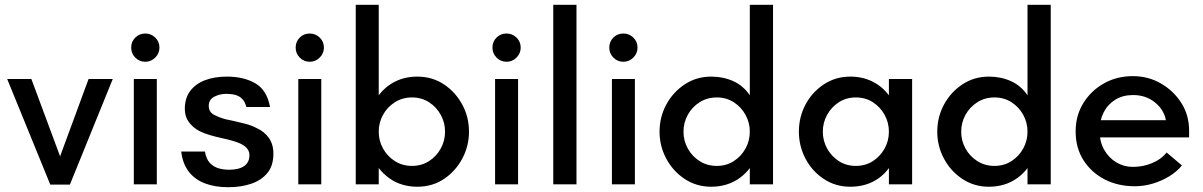

<svg xmlns="http://www.w3.org/2000/svg" viewBox="-20 -770 5026 802"><path d="M190 1 10 -440H111L231 -117L350 -440H451L272 1Z M539 0V-440H635V0ZM587 -512Q562 -512 545 -529.5Q528 -547 528 -571Q528 -596 545 -613Q562 -630 587 -630Q611 -630 628.5 -613Q646 -596 646 -571Q646 -547 628.5 -529.5Q611 -512 587 -512Z M933 12Q878 12 836 -4Q794 -20 768.5 -53Q743 -86 737 -137H836Q841 -106 856.5 -89.5Q872 -73 893 -67Q914 -61 937 -61Q978 -61 1000 -76.5Q1022 -92 1022 -122Q1022 -143 1004.5 -157.5Q987 -172 954 -181Q935 -187 909 -192.5Q883 -198 857.5 -205.5Q832 -213 812 -223Q785 -238 768.5 -260.5Q752 -283 752 -315Q752 -360 774.5 -390Q797 -420 836.5 -435Q876 -450 928 -450Q998 -450 1046.5 -422Q1095 -394 1108 -323H1009Q1004 -344 992 -356.5Q980 -369 963 -373.5Q946 -378 925 -378Q898 -378 875 -366Q852 -354 852 -328Q852 -302 874 -290.5Q896 -279 922 -272Q937 -269 959.5 -264Q982 -259 1006.5 -252.5Q1031 -246 1050 -236Q1084 -221 1103 -194Q1122 -167 1122 -128Q1122 -78 1097 -47.5Q1072 -17 1029.5 -2.5Q987 12 933 12Z M1226 0V-440H1322V0ZM1274 -512Q1249 -512 1232 -529.5Q1215 -547 1215 -571Q1215 -596 1232 -613Q1249 -630 1274 -630Q1298 -630 1315.5 -613Q1333 -596 1333 -571Q1333 -547 1315.5 -529.5Q1298 -512 1274 -512Z M1723 10Q1690 10 1660 1Q1630 -8 1605.5 -26Q1581 -44 1562 -68V0H1466V-750H1562V-372Q1591 -410 1632 -430Q1673 -450 1723 -450Q1786 -450 1834.5 -417.5Q1883 -385 1911 -333Q1939 -281 1939 -220Q1939 -160 1911 -107.5Q1883 -55 1834.5 -22.5Q1786 10 1723 10ZM1701 -77Q1741 -77 1772 -97Q1803 -117 1821 -149.5Q1839 -182 1839 -220Q1839 -258 1821 -290.5Q1803 -323 1772 -343Q1741 -363 1701 -363Q1661 -363 1629.5 -343Q1598 -323 1580 -290.5Q1562 -258 1562 -220Q1562 -182 1580 -149.5Q1598 -117 1629.5 -97Q1661 -77 1701 -77Z M2048 0V-440H2144V0ZM2096 -512Q2071 -512 2054 -529.5Q2037 -547 2037 -571Q2037 -596 2054 -613Q2071 -630 2096 -630Q2120 -630 2137.5 -613Q2155 -596 2155 -571Q2155 -547 2137.5 -529.5Q2120 -512 2096 -512Z M2291 0V-750H2388V0Z M2536 0V-440H2632V0ZM2584 -512Q2559 -512 2542 -529.5Q2525 -547 2525 -571Q2525 -596 2542 -613Q2559 -630 2584 -630Q2608 -630 2625.5 -613Q2643 -596 2643 -571Q2643 -547 2625.5 -529.5Q2608 -512 2584 -512Z M2951 10Q2889 10 2840 -22.5Q2791 -55 2763 -107.5Q2735 -160 2735 -220Q2735 -281 2763 -333Q2791 -385 2840 -417.5Q2889 -450 2951 -450Q3001 -450 3043 -431Q3085 -412 3112 -372V-750H3209V0H3112V-68Q3094 -44 3069 -26Q3044 -8 3014 1Q2984 10 2951 10ZM2974 -77Q3014 -77 3045 -97Q3076 -117 3094 -149.5Q3112 -182 3112 -220Q3112 -258 3094 -290.5Q3076 -323 3045 -343Q3014 -363 2974 -363Q2934 -363 2902.5 -343Q2871 -323 2853 -290.5Q2835 -258 2835 -220Q2835 -182 2853 -149.5Q2871 -117 2902.5 -97Q2934 -77 2974 -77Z M3532 10Q3470 10 3421 -22.5Q3372 -55 3344.5 -107.5Q3317 -160 3317 -220Q3317 -281 3344.5 -333Q3372 -385 3421 -417.5Q3470 -450 3532 -450Q3582 -450 3623 -430Q3664 -410 3693 -372V-440H3790V0H3693V-68Q3676 -44 3651 -26Q3626 -8 3596 1Q3566 10 3532 10ZM3555 -77Q3595 -77 3626 -97Q3657 -117 3675 -149.5Q3693 -182 3693 -220Q3693 -258 3675 -290.5Q3657 -323 3626 -343Q3595 -363 3555 -363Q3515 -363 3484 -343Q3453 -323 3435 -290.5Q3417 -258 3417 -220Q3417 -182 3435 -149.5Q3453 -117 3484 -97Q3515 -77 3555 -77Z M4111 10Q4049 10 4000 -22.5Q3951 -55 3923 -107.5Q3895 -160 3895 -220Q3895 -281 3923 -333Q3951 -385 4000 -417.5Q4049 -450 4111 -450Q4161 -450 4203 -431Q4245 -412 4272 -372V-750H4369V0H4272V-68Q4254 -44 4229 -26Q4204 -8 4174 1Q4144 10 4111 10ZM4134 -77Q4174 -77 4205 -97Q4236 -117 4254 -149.5Q4272 -182 4272 -220Q4272 -258 4254 -290.5Q4236 -323 4205 -343Q4174 -363 4134 -363Q4094 -363 4062.5 -343Q4031 -323 4013 -290.5Q3995 -258 3995 -220Q3995 -182 4013 -149.5Q4031 -117 4062.5 -97Q4094 -77 4134 -77Z M4720 8Q4650 8 4594.5 -20.5Q4539 -49 4506 -100.5Q4473 -152 4473 -221Q4473 -287 4505 -339Q4537 -391 4591 -421.5Q4645 -452 4712 -452Q4776 -452 4829 -421.5Q4882 -391 4914.5 -340Q4947 -289 4947 -224V-196H4546V-268H4850Q4842 -312 4804 -342.5Q4766 -373 4713 -373Q4670 -373 4638.5 -353.5Q4607 -334 4590 -300.5Q4573 -267 4573 -224Q4573 -178 4592.5 -144Q4612 -110 4643.5 -91.5Q4675 -73 4711 -73Q4742 -73 4768.5 -80.5Q4795 -88 4816.5 -101Q4838 -114 4853 -133L4917 -79Q4896 -53 4864 -33.5Q4832 -14 4795 -3Q4758 8 4720 8Z"/></svg>

Font: Teachers Medium
Style: Regular
Weight: 500
Designer: Alfredo Marco Pradil, Chank Diesel
Version: Version 1.001